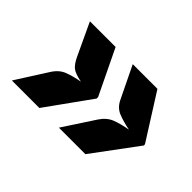

<svg xmlns="http://www.w3.org/2000/svg" viewBox="-74 -651 748 748"><g transform="rotate(45 300.0 -277.0)"><path d="M25.5 -88 108 -217.5Q127 -247.5 155 -258Q183 -268.5 219 -275Q182.5 -282 168 -293.2Q153.5 -304.5 140.5 -331.5L77.5 -466H219L308.5 -280.5L309 -272L177 -88ZM285 -87.5 370 -217.5Q389.5 -247 417.5 -257.8Q445.5 -268.5 483.5 -275Q447 -282 419.8 -292.8Q392.5 -303.5 378.5 -332L313.5 -466H449.5L567.5 -279.5L568.5 -273L431 -87.5Z"/></g></svg>

Font: Spline Sans Mono
Style: Italic
Weight: 400
Italic angle: -4°
Monospace: yes
Designer: Eben Sorkin, Mirko Velimirovic
Foundry: Sorkin Type
Version: Version 1.004